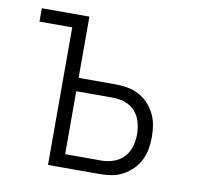

<svg xmlns="http://www.w3.org/2000/svg" viewBox="-65 -597 680 664"><g transform="rotate(10 275.0 -265.0)"><path d="M145 0V-483H30V-530H197V-315H326Q347 -315 368 -311.5Q389 -308 407.5 -298.5Q426 -289 441 -273.5Q456 -258 465.5 -239Q475 -220 478.5 -199.5Q482 -179 482 -158Q482 -137 478.5 -116Q475 -95 465.5 -76Q456 -57 441 -42Q426 -27 407.5 -17Q389 -7 368 -3.5Q347 0 326 0ZM197 -47H326Q347 -47 368 -54.5Q389 -62 403.5 -78Q418 -94 424 -115Q430 -136 430 -158Q430 -179 424 -200.5Q418 -222 403.5 -238Q389 -254 368 -261Q347 -268 326 -268H197Z"/></g></svg>

Font: Lode Dark Term
Style: Regular
Weight: 400
Monospace: yes
Designer: Belleve Invis
Foundry: Belleve Invis
Version: Version 29.2.0